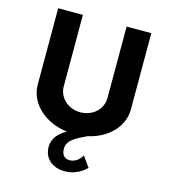

<svg xmlns="http://www.w3.org/2000/svg" viewBox="-117 -688 869 986"><g transform="rotate(15 317.5 -195.0)"><path d="M433.6 -595.2V-215.3C433.6 -155.3 382.8 -108.4 316.9 -108.4C252 -108.4 201.2 -155.3 201.2 -215.3V-595.2H69.8V-190.4C69.8 -89.8 157.2 -9.8 276.4 5.4C235.8 28.3 206.5 59.6 206.5 105C206.5 157.7 242.2 200.2 307.1 204.6C352.5 208 400.4 189.9 432.6 156.2L393.1 101.1C378.4 127 354 143.6 328.1 143.6C301.3 143.6 284.7 127 284.7 93.8C284.7 49.3 325.7 28.8 385.3 0.5C490.7 -22.5 564.9 -97.7 564.9 -190.4V-595.2Z"/></g></svg>

Font: Now ExtraBold
Style: Regular
Weight: 800
Designer: Alfredo Marco Pradil
Foundry: Alfredo Marco Pradil
Version: Version 1.200;hotconv 1.0.109;makeotfexe 2.5.65596